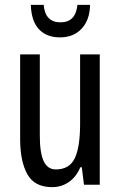

<svg xmlns="http://www.w3.org/2000/svg" viewBox="-20 -761 496 791"><path d="M391 -537V0H326L317 -72H311Q294 -32 263.5 -11Q233 10 195 10Q122 10 92.5 -43.5Q63 -97 63 -187V-537H144V-202Q144 -131 160 -97Q176 -63 210 -63Q266 -63 288 -109Q310 -155 310 -251V-537ZM351 -741Q350 -679 316.5 -643Q283 -607 227 -607Q172 -607 140.5 -640.5Q109 -674 107 -741H160Q166 -669 229 -669Q292 -669 299 -741Z"/></svg>

Font: Noto Sans Thai ExtCond
Style: Regular
Weight: 400
Width: 2
Designer: Monotype Design Team
Foundry: Monotype Imaging Inc.
Version: Version 2.002; ttfautohint (v1.8.4.7-5d5b)